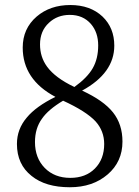

<svg xmlns="http://www.w3.org/2000/svg" viewBox="-20 -747 566 780"><path d="M263.7 13.7Q165 13.7 108.4 -32.2Q48.8 -79.1 48.8 -162.1Q48.8 -222.7 88.9 -269.5Q126 -314.5 205.1 -353.5Q72.3 -423.8 72.3 -553.7Q72.3 -630.9 128.9 -679.7Q183.6 -726.6 265.6 -726.6Q346.7 -726.6 396.5 -679.7Q444.3 -633.8 444.3 -561.5Q444.3 -450.2 313.5 -378.9Q400.4 -338.9 439 -290.5Q477.5 -242.2 477.5 -171.9Q477.5 -89.8 417 -38.1Q356.4 13.7 263.7 13.7ZM265.6 -24.4Q328.1 -24.4 365.7 -62.5Q403.3 -100.6 403.3 -162.1Q403.3 -214.8 368.2 -253.9Q330.1 -294.9 236.3 -337.9Q175.8 -301.8 150.4 -264.6Q122.1 -225.6 122.1 -169.9Q122.1 -105.5 161.6 -64.9Q201.2 -24.4 265.6 -24.4ZM282.2 -393.6Q335 -431.6 356.9 -470.2Q378.9 -508.8 378.9 -562.5Q378.9 -615.2 349.6 -649.4Q317.4 -686.5 263.7 -686.5Q212.9 -686.5 178.7 -654.3Q142.6 -621.1 142.6 -566.4Q142.6 -515.6 170.9 -476.6Q204.1 -430.7 282.2 -393.6Z"/></svg>

Font: Bpmf GenYo Min R
Style: R
Weight: 400
Foundry: But Ko
Version: Version 1.320